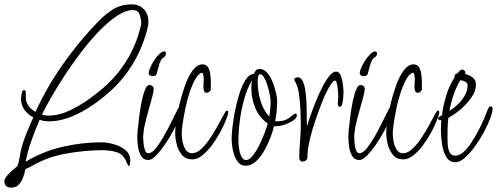

<svg xmlns="http://www.w3.org/2000/svg" viewBox="-29 -741 2270 877"><path d="M22 116Q-9 116 -9 86Q-9 76 3 62Q15 48 29 35.5Q43 23 50 18Q55 5 57.5 -6Q60 -17 62 -30Q69 -74 87 -119.5Q105 -165 123 -205Q98 -218 82.5 -239.5Q67 -261 67 -290Q67 -297 70 -313.5Q73 -330 80 -330Q89 -330 89 -315Q89 -300 89 -294Q89 -273 102.5 -256Q116 -239 133 -230Q185 -343 258 -447Q331 -551 417 -640Q450 -675 487 -698Q524 -721 573 -721Q608 -721 628.5 -698.5Q649 -676 649 -642Q649 -629 646 -617Q626 -534 585.5 -462.5Q545 -391 483 -332Q447 -298 399.5 -264.5Q352 -231 299.5 -209Q247 -187 195 -187Q184 -187 173 -188.5Q162 -190 152 -194Q132 -147 115 -100Q98 -53 88 -2Q165 -49 255 -70Q345 -91 435 -91Q459 -91 490 -82.5Q521 -74 543.5 -56Q566 -38 566 -7Q566 -5 564.5 6Q563 17 560 19Q552 9 549 0Q535 -36 505 -45.5Q475 -55 439 -55Q360 -55 273.5 -39.5Q187 -24 117 17Q110 21 102.5 24.5Q95 28 87 31Q84 48 77 68Q70 88 57 102Q44 116 22 116ZM193 -213Q240 -213 289.5 -236.5Q339 -260 384 -293Q429 -326 461 -356Q520 -412 558 -479Q596 -546 615 -625Q616 -628 616 -631Q616 -634 616 -637Q616 -654 608.5 -674.5Q601 -695 579 -695Q545 -695 504.5 -668Q464 -641 421.5 -596.5Q379 -552 338.5 -498.5Q298 -445 263 -391Q228 -337 202 -291.5Q176 -246 163 -218Q168 -215 178 -214Q188 -213 193 -213Z M669 -393Q662 -393 656 -396.5Q650 -400 650 -407Q650 -415 657 -431.5Q664 -448 675 -465Q686 -482 698.5 -494Q711 -506 721 -506Q729 -506 729 -496Q729 -484 716 -477Q708 -472 702.5 -458Q697 -444 693.5 -429Q690 -414 687 -405Q684 -393 669 -393ZM649 -10Q626 -10 615 -29.5Q604 -49 601 -74.5Q598 -100 598 -116Q598 -126 600.5 -153Q603 -180 607.5 -213.5Q612 -247 618.5 -279Q625 -311 634 -332Q643 -353 653 -353Q661 -353 667 -348Q673 -343 673 -335Q673 -323 666 -297Q659 -271 649.5 -238Q640 -205 632.5 -171.5Q625 -138 625 -111Q625 -104 626.5 -87Q628 -70 633 -55.5Q638 -41 649 -41Q664 -41 682 -63Q700 -85 718.5 -117.5Q737 -150 753 -182.5Q769 -215 780 -237Q791 -259 795 -259Q800 -259 801.5 -255.5Q803 -252 803 -248Q803 -235 792 -206.5Q781 -178 763 -144.5Q745 -111 724 -80.5Q703 -50 683 -30Q663 -10 649 -10Z M849 -13Q819 -13 802 -33.5Q785 -54 778 -82.5Q771 -111 771 -134Q771 -151 776 -187.5Q781 -224 791.5 -268Q802 -312 817 -353Q832 -394 852 -420.5Q872 -447 896 -447Q913 -447 921 -434Q929 -421 931.5 -401.5Q934 -382 934 -363.5Q934 -345 934 -333Q934 -328 927.5 -322.5Q921 -317 916 -317Q906 -317 903 -326Q900 -335 900 -346Q900 -357 901 -366.5Q902 -376 902 -381Q902 -386 900 -397.5Q898 -409 892 -409Q876 -403 862 -377.5Q848 -352 836.5 -317Q825 -282 817.5 -245Q810 -208 805.5 -177.5Q801 -147 801 -132Q801 -118 804.5 -96.5Q808 -75 818.5 -58Q829 -41 848 -41Q869 -41 890 -60.5Q911 -80 930.5 -109Q950 -138 966 -167.5Q982 -197 992.5 -216.5Q1003 -236 1007 -236Q1012 -236 1013 -231Q1014 -226 1013 -223L1012 -219Q1006 -197 990 -163Q974 -129 951 -94.5Q928 -60 901.5 -36.5Q875 -13 849 -13Z M1092 16Q1073 16 1060.5 2Q1048 -12 1041 -32.5Q1034 -53 1031.5 -74Q1029 -95 1029 -109Q1029 -124 1032.5 -157.5Q1036 -191 1044 -232Q1052 -273 1064 -311.5Q1076 -350 1092.5 -376Q1109 -402 1131 -404Q1134 -413 1140 -419.5Q1146 -426 1156 -426Q1176 -426 1191 -409Q1206 -392 1216 -367Q1226 -342 1231.5 -318Q1237 -294 1237 -279Q1237 -233 1228 -188L1236 -187Q1265 -187 1281 -196Q1297 -205 1306 -213.5Q1315 -222 1321 -222Q1327 -222 1327 -215Q1327 -203 1314.5 -193.5Q1302 -184 1284 -176.5Q1266 -169 1249 -166Q1232 -163 1223 -165Q1218 -144 1206.5 -113.5Q1195 -83 1178.5 -53.5Q1162 -24 1140 -4Q1118 16 1092 16ZM1201 -208Q1207 -243 1207 -279Q1207 -287 1203.5 -306.5Q1200 -326 1193.5 -348Q1187 -370 1178 -386Q1169 -402 1159 -402Q1154 -402 1151.5 -394.5Q1149 -387 1148.5 -378Q1148 -369 1148 -366Q1148 -326 1160.5 -282.5Q1173 -239 1201 -208ZM1095 -10Q1110 -10 1126 -30.5Q1142 -51 1156.5 -80.5Q1171 -110 1181 -137Q1191 -164 1194 -177Q1156 -203 1137.5 -247Q1119 -291 1119 -337Q1119 -357 1122 -375Q1101 -339 1087 -290Q1073 -241 1066.5 -190Q1060 -139 1060 -97Q1060 -87 1062.5 -66Q1065 -45 1073 -27.5Q1081 -10 1095 -10Z M1353 -3Q1346 -3 1342 -8Q1338 -13 1338 -20Q1338 -58 1341.5 -96.5Q1345 -135 1345 -173Q1345 -198 1343.5 -236.5Q1342 -275 1336.5 -312.5Q1331 -350 1318 -370Q1317 -372 1316 -373.5Q1315 -375 1315 -377Q1315 -383 1321 -385.5Q1327 -388 1331 -388Q1345 -388 1353 -372Q1361 -356 1365 -331Q1369 -306 1370.5 -279.5Q1372 -253 1372 -231.5Q1372 -210 1372 -202Q1372 -192 1372.5 -183Q1373 -174 1373 -164Q1377 -178 1387 -207Q1397 -236 1411 -271.5Q1425 -307 1441.5 -339.5Q1458 -372 1474.5 -393Q1491 -414 1506 -414Q1521 -414 1528 -395Q1535 -376 1537.5 -354Q1540 -332 1540 -321Q1540 -314 1539 -297.5Q1538 -281 1534.5 -267Q1531 -253 1522 -253Q1514 -253 1514 -271Q1514 -279 1515 -286Q1516 -293 1516 -297Q1516 -302 1515 -320.5Q1514 -339 1510.5 -356Q1507 -373 1501 -373Q1495 -373 1486.5 -361.5Q1478 -350 1469.5 -334.5Q1461 -319 1454.5 -304.5Q1448 -290 1446 -284Q1431 -247 1414.5 -200Q1398 -153 1386.5 -105.5Q1375 -58 1375 -17Q1368 -3 1353 -3Z M1633 -393Q1626 -393 1620 -396.5Q1614 -400 1614 -407Q1614 -415 1621 -431.5Q1628 -448 1639 -465Q1650 -482 1662.5 -494Q1675 -506 1685 -506Q1693 -506 1693 -496Q1693 -484 1680 -477Q1672 -472 1666.5 -458Q1661 -444 1657.5 -429Q1654 -414 1651 -405Q1648 -393 1633 -393ZM1613 -10Q1590 -10 1579 -29.5Q1568 -49 1565 -74.5Q1562 -100 1562 -116Q1562 -126 1564.5 -153Q1567 -180 1571.5 -213.5Q1576 -247 1582.5 -279Q1589 -311 1598 -332Q1607 -353 1617 -353Q1625 -353 1631 -348Q1637 -343 1637 -335Q1637 -323 1630 -297Q1623 -271 1613.5 -238Q1604 -205 1596.5 -171.5Q1589 -138 1589 -111Q1589 -104 1590.5 -87Q1592 -70 1597 -55.5Q1602 -41 1613 -41Q1628 -41 1646 -63Q1664 -85 1682.5 -117.5Q1701 -150 1717 -182.5Q1733 -215 1744 -237Q1755 -259 1759 -259Q1764 -259 1765.5 -255.5Q1767 -252 1767 -248Q1767 -235 1756 -206.5Q1745 -178 1727 -144.5Q1709 -111 1688 -80.5Q1667 -50 1647 -30Q1627 -10 1613 -10Z M1813 -13Q1783 -13 1766 -33.5Q1749 -54 1742 -82.5Q1735 -111 1735 -134Q1735 -151 1740 -187.5Q1745 -224 1755.5 -268Q1766 -312 1781 -353Q1796 -394 1816 -420.5Q1836 -447 1860 -447Q1877 -447 1885 -434Q1893 -421 1895.5 -401.5Q1898 -382 1898 -363.5Q1898 -345 1898 -333Q1898 -328 1891.5 -322.5Q1885 -317 1880 -317Q1870 -317 1867 -326Q1864 -335 1864 -346Q1864 -357 1865 -366.5Q1866 -376 1866 -381Q1866 -386 1864 -397.5Q1862 -409 1856 -409Q1840 -403 1826 -377.5Q1812 -352 1800.5 -317Q1789 -282 1781.5 -245Q1774 -208 1769.5 -177.5Q1765 -147 1765 -132Q1765 -118 1768.5 -96.5Q1772 -75 1782.5 -58Q1793 -41 1812 -41Q1833 -41 1854 -60.5Q1875 -80 1894.5 -109Q1914 -138 1930 -167.5Q1946 -197 1956.5 -216.5Q1967 -236 1971 -236Q1976 -236 1977 -231Q1978 -226 1977 -223L1976 -219Q1970 -197 1954 -163Q1938 -129 1915 -94.5Q1892 -60 1865.5 -36.5Q1839 -13 1813 -13Z M2051 0Q2024 0 2009.5 -24Q1995 -48 1990 -82.5Q1985 -117 1985 -147Q1985 -161 1985.5 -172.5Q1986 -184 1987 -192H1984Q1972 -192 1972 -201Q1974 -206 1979.5 -209.5Q1985 -213 1990 -214Q1995 -258 2009 -304Q2023 -350 2047 -387V-393Q2047 -403 2059 -405Q2064 -410 2069.5 -416.5Q2075 -423 2082 -423Q2090 -423 2094.5 -416.5Q2099 -410 2095 -403Q2114 -399 2129.5 -387.5Q2145 -376 2145 -354Q2145 -325 2123.5 -294.5Q2102 -264 2072.5 -239.5Q2043 -215 2019 -203Q2016 -179 2015.5 -154.5Q2015 -130 2015 -106Q2015 -94 2016.5 -76Q2018 -58 2025.5 -44Q2033 -30 2051 -30Q2070 -30 2088.5 -47Q2107 -64 2124.5 -90.5Q2142 -117 2157 -146Q2172 -175 2183 -201Q2194 -227 2199 -241Q2201 -246 2204 -250.5Q2207 -255 2213 -255Q2221 -255 2221 -245Q2221 -229 2210 -199.5Q2199 -170 2180.5 -136Q2162 -102 2139.5 -71Q2117 -40 2094 -20Q2071 0 2051 0ZM2024 -234Q2043 -246 2062 -264Q2081 -282 2094 -305Q2107 -328 2107 -351Q2107 -363 2095 -368.5Q2083 -374 2074 -375Q2055 -344 2042.5 -307Q2030 -270 2024 -234Z"/></svg>

Font: Licorice
Style: Regular
Weight: 400
Designer: Robert E. Leuschke
Foundry: Robert E. Leuschke
Version: Version 1.010; ttfautohint (v1.8.3)